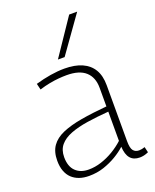

<svg xmlns="http://www.w3.org/2000/svg" viewBox="-148 -874 781 969"><g transform="rotate(-20 242.5 -390.0)"><path d="M35 -117Q35 -165 56.5 -195.5Q78 -226 120 -244Q162 -262 222.5 -272.5Q283 -283 362 -290V-390Q362 -446 328.5 -476.5Q295 -507 227 -507Q207 -507 183.5 -505Q160 -503 134 -498Q108 -493 79 -484L71 -517Q112 -529 152 -535.5Q192 -542 228 -542Q283 -542 321.5 -525Q360 -508 380 -474.5Q400 -441 400 -390V-90Q400 -52 411 -38.5Q422 -25 442 -25Q449 -25 456.5 -26.5Q464 -28 473 -31L480 -1Q467 5 455.5 7.5Q444 10 433 10Q400 10 382.5 -10.5Q365 -31 363 -73Q340 -52 309 -33.5Q278 -15 241 -2.5Q204 10 161 10Q132 10 109 2Q86 -6 69.5 -21.5Q53 -37 44 -61Q35 -85 35 -117ZM74 -122Q74 -72 100 -46.5Q126 -21 170 -21Q204 -21 238 -32Q272 -43 304 -62Q336 -81 362 -105V-262Q299 -257 246.5 -249Q194 -241 155 -226Q116 -211 95 -186Q74 -161 74 -122ZM213 -596 344 -790H387L249 -596Z"/></g></svg>

Font: Georama ExtraLight
Style: Regular
Weight: 250
Version: Version 1.001